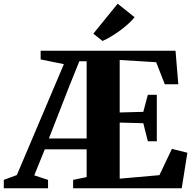

<svg xmlns="http://www.w3.org/2000/svg" viewBox="-76 -1017 1042 1037"><path d="M-55.5 0V-45.5L15 -71.5L269 -670.5L143.5 -696V-743H872L887 -562H814L767.5 -681L570.5 -693V-409.5L698 -413L722.5 -505H771V-254H722.5L698 -351.5L570.5 -355V-52L785 -71L852.5 -213L936 -192L905.5 0H319V-45.5L392 -60.5V-210.5H166L109 -70L183.5 -45.5V0ZM188 -269H392V-686H352.5L301 -558.5ZM477.5 -796 428 -835 559.5 -997 651 -924Q635.5 -905 615.2 -886.8Q595 -868.5 572 -851.8Q549 -835 525.5 -820.8Q502 -806.5 478.5 -796Z"/></svg>

Font: Merriweather 72pt Black
Style: Regular
Weight: 900
Version: Version 2.100